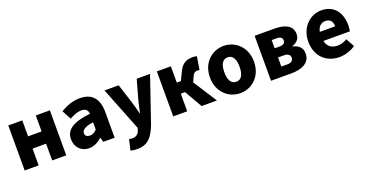

<svg xmlns="http://www.w3.org/2000/svg" viewBox="-33 -1323 4384 2282"><g transform="rotate(-20 2159.5 -182.0)"><path d="M72 0H249V-212H420V0H598V-569H420V-367H249V-569H72Z M885 14C948 14 1001 -15 1048 -57H1052L1065 0H1210V-323C1210 -501 1127 -583 980 -583C891 -583 810 -553 735 -508L797 -391C854 -423 901 -441 946 -441C1004 -441 1028 -414 1032 -368C810 -344 716 -279 716 -159C716 -64 780 14 885 14ZM946 -124C909 -124 885 -140 885 -173C885 -213 921 -245 1032 -260V-169C1006 -141 982 -124 946 -124Z M1418 219C1553 219 1614 147 1670 1L1865 -569H1696L1630 -333C1617 -279 1604 -226 1593 -172H1588C1573 -228 1561 -281 1544 -333L1468 -569H1289L1507 -17L1499 12C1486 52 1458 80 1404 80C1391 80 1376 75 1366 73L1334 208C1358 215 1381 219 1418 219Z M2312 -299 2340 -360C2360 -408 2383 -414 2411 -414C2419 -414 2426 -412 2433 -410L2460 -575C2446 -580 2430 -583 2413 -583C2328 -583 2274 -560 2229 -464L2180 -363H2128V-569H1951V0H2128V-223H2182L2310 0H2504Z M2798 14C2942 14 3076 -96 3076 -284C3076 -473 2942 -583 2798 -583C2653 -583 2519 -473 2519 -284C2519 -96 2653 14 2798 14ZM2798 -130C2731 -130 2701 -190 2701 -284C2701 -379 2731 -439 2798 -439C2864 -439 2894 -379 2894 -284C2894 -190 2864 -130 2798 -130Z M3188 0H3447C3576 0 3686 -46 3686 -164C3686 -240 3640 -279 3568 -296V-301C3637 -320 3664 -371 3664 -418C3664 -533 3560 -569 3432 -569H3188ZM3361 -348V-452H3423C3474 -452 3494 -432 3494 -399C3494 -368 3473 -348 3423 -348ZM3361 -117V-232H3437C3491 -232 3513 -207 3513 -176C3513 -142 3493 -117 3438 -117Z M4052 14C4119 14 4197 -9 4256 -51L4197 -158C4156 -134 4118 -122 4077 -122C4005 -122 3951 -154 3935 -232H4269C4273 -245 4277 -277 4277 -308C4277 -464 4197 -583 4033 -583C3895 -583 3763 -469 3763 -284C3763 -96 3889 14 4052 14ZM3932 -348C3944 -416 3987 -447 4036 -447C4101 -447 4126 -405 4126 -348Z"/></g></svg>

Font: Noto Sans CJK JP Black
Style: Regular
Weight: 900
Designer: Ryoko NISHIZUKA (kana & ideographs); Paul D. Hunt (Latin, Greek & Cyrillic); Wenlong ZHANG (bopomofo); Sandoll Communica
Foundry: Adobe Systems Incorporated
Version: Version 1.004;PS 1.004;hotconv 1.0.82;makeotf.lib2.5.63406